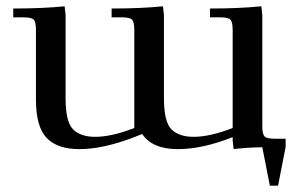

<svg xmlns="http://www.w3.org/2000/svg" viewBox="-20 -466 945 609"><path d="M22 -411V-439Q115 -439 185 -446L188 -418V-155Q188 -79 212 -55.5Q236 -32 282 -32Q334 -32 406 -60V-371Q406 -396 399 -403.5Q392 -411 367 -411H334V-439Q427 -439 497 -446L500 -418V-155Q500 -79 524 -55.5Q548 -32 594 -32Q646 -32 718 -60V-371Q718 -396 711 -403.5Q704 -411 679 -411H646V-439Q739 -439 809 -446L812 -418V-66Q812 -41 819 -33.5Q826 -26 851 -26H886V0L862 123H836L812 1Q759 2 721 7L718 -21V-31Q622 7 544 7Q463 7 431 -41L406 -31Q307 7 232 7Q162 7 128 -28.5Q94 -64 94 -150V-371Q94 -396 87 -403.5Q80 -411 55 -411Z"/></svg>

Font: Dihjauti
Style: Bold
Weight: 700
Designer: T. Christopher White
Version: Version 3.0.0